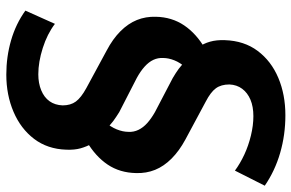

<svg xmlns="http://www.w3.org/2000/svg" viewBox="-182 -574 947 624"><g transform="rotate(-90 292.0 -262.5)"><path d="M229 191Q165 191 106.5 174Q48 157 0 124L49 27Q72 44 101 57.5Q130 71 163 79Q196 87 226 87Q257 87 279.5 77.5Q302 68 315 50.5Q328 33 329 9Q329 -18 316.5 -35Q304 -52 273 -68L150 -134Q113 -154 88 -179Q63 -204 51.5 -232.5Q40 -261 41 -294Q42 -347 68.5 -386.5Q95 -426 144 -455L137 -437Q127 -455 121.5 -474.5Q116 -494 117 -521Q119 -582 152 -625.5Q185 -669 240 -692.5Q295 -716 361 -716Q419 -716 472.5 -700.5Q526 -685 569 -654L526 -558Q493 -583 447.5 -597.5Q402 -612 362 -612Q333 -612 310 -602.5Q287 -593 274.5 -575.5Q262 -558 261 -533Q261 -507 273.5 -490Q286 -473 317 -456L439 -390Q477 -370 502 -345Q527 -320 538.5 -291.5Q550 -263 549 -230Q548 -178 521 -138Q494 -98 444 -69L450 -92Q462 -75 468 -54Q474 -33 473 -6Q471 57 438 101Q405 145 350.5 168Q296 191 229 191ZM175 -319Q174 -302 181.5 -286.5Q189 -271 203.5 -258Q218 -245 239 -233L350 -175Q367 -165 380 -155.5Q393 -146 402 -135L384 -133Q400 -151 407.5 -170Q415 -189 415 -206Q416 -223 409 -238Q402 -253 387 -266.5Q372 -280 350 -292L239 -349Q223 -359 210 -368.5Q197 -378 188 -389L208 -396Q191 -377 183 -357Q175 -337 175 -319Z"/></g></svg>

Font: Nunito Sans 11pt ExtraBold
Style: Italic
Weight: 800
Italic angle: -9°
Version: Version 3.101;gftools[0.9.27]